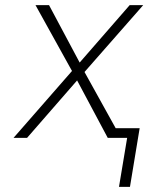

<svg xmlns="http://www.w3.org/2000/svg" viewBox="-20 -540 640 752"><path d="M446 192 478 0H402L282 -225L86 0H33L262 -262L119 -520H172L292 -295L488 -520H541L311 -258L433 -38H527L489 192Z"/></svg>

Font: Iosevka Aile XLt Obl
Style: Regular
Weight: 200
Italic angle: -9°
Designer: Belleve Invis
Foundry: Belleve Invis
Version: Version 31.1.0; ttfautohint (v1.8.4)